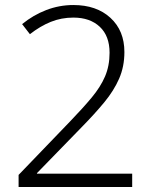

<svg xmlns="http://www.w3.org/2000/svg" viewBox="-20 -744 611 764"><path d="M506 0H54V-48L259 -261Q310 -314 345 -356Q380 -398 398 -440Q416 -482 416 -534Q416 -601 377 -637.5Q338 -674 272 -674Q224 -674 182 -657Q140 -640 99 -608L68 -648Q112 -684 164 -704Q216 -724 272 -724Q364 -724 419.5 -673Q475 -622 475 -537Q475 -479 454 -431Q433 -383 395 -337Q357 -291 306 -239L127 -55V-53H506Z"/></svg>

Font: Noto Sans Lao Looped Light
Style: Regular
Weight: 300
Designer: Mark Frömberg, Ben Mitchell
Foundry: The Fontpad Ltd
Version: Version 1.002; ttfautohint (v1.8.4.7-5d5b)